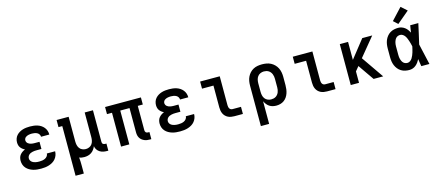

<svg xmlns="http://www.w3.org/2000/svg" viewBox="-60 -1490 5521 2402"><g transform="rotate(-15 2700.0 -289.5)"><path d="M298 8Q272 8 246 5.5Q220 3 195 -4.5Q170 -12 147.5 -25Q125 -38 107.5 -57.5Q90 -77 81.5 -102Q73 -127 73 -153Q73 -174 78.5 -194Q84 -214 97 -230Q110 -246 127 -257.5Q144 -269 163 -277Q147 -284 133 -295Q119 -306 108.5 -320Q98 -334 93.5 -351.5Q89 -369 89 -387Q89 -411 97 -434.5Q105 -458 121 -476Q137 -494 158 -506.5Q179 -519 202 -526Q225 -533 249 -535.5Q273 -538 297 -538Q322 -538 346 -535Q370 -532 393.5 -524.5Q417 -517 437.5 -503.5Q458 -490 473.5 -471Q489 -452 497 -428.5Q505 -405 505 -380Q505 -380 505 -379.5Q505 -379 505 -378H398Q398 -378 398 -378.5Q398 -379 398 -379Q398 -396 388 -410.5Q378 -425 363 -432.5Q348 -440 331 -443Q314 -446 297 -446Q286 -446 275 -445Q264 -444 253.5 -441.5Q243 -439 233 -435Q223 -431 214.5 -424Q206 -417 201 -406.5Q196 -396 196 -385Q196 -385 196 -385Q196 -385 196 -385Q196 -374 201 -363.5Q206 -353 214.5 -345.5Q223 -338 233.5 -333.5Q244 -329 255 -326.5Q266 -324 277.5 -323Q289 -322 300 -322H363V-229H300Q287 -229 274 -228Q261 -227 248 -224Q235 -221 223 -216Q211 -211 201 -202Q191 -193 185.5 -181Q180 -169 180 -155Q180 -155 180 -155Q180 -155 180 -155Q180 -143 185.5 -131Q191 -119 201 -110.5Q211 -102 222.5 -97Q234 -92 246.5 -89Q259 -86 272 -85Q285 -84 298 -84Q317 -84 336 -87Q355 -90 372 -98Q389 -106 401.5 -122Q414 -138 414 -157H521Q521 -157 521 -157Q521 -157 521 -157Q521 -131 512 -106Q503 -81 486.5 -61Q470 -41 447.5 -27.5Q425 -14 400 -6Q375 2 349.5 5Q324 8 298 8Z M689 205V-438H640V-530H796V-210Q796 -187 801 -164Q806 -141 819.5 -122Q833 -103 855 -93.5Q877 -84 900 -84Q923 -84 945 -93.5Q967 -103 980.5 -122Q994 -141 999 -164Q1004 -187 1004 -210V-530H1111V-122Q1111 -114 1113 -106.5Q1115 -99 1120.5 -94Q1126 -89 1133.5 -86.5Q1141 -84 1148 -84H1166V8H1148Q1124 8 1100.5 3Q1077 -2 1056.5 -15Q1036 -28 1022.5 -48.5Q1009 -69 1006 -93Q997 -71 982.5 -51Q968 -31 948 -17.5Q928 -4 904.5 2Q881 8 857 8Q840 8 823.5 5.5Q807 3 791 -4Q794 23 795 49.5Q796 76 796 102V205Z M1705 8Q1686 8 1668 5.5Q1650 3 1633 -4.5Q1616 -12 1601.5 -23.5Q1587 -35 1577.5 -51Q1568 -67 1564 -85Q1560 -103 1560 -122V-438H1440V0H1333V-438H1268V-530H1732V-438H1667V-122Q1667 -114 1669.5 -106.5Q1672 -99 1677 -94Q1682 -89 1689.5 -86.5Q1697 -84 1705 -84H1723V8Z M2098 8Q2072 8 2046 5.5Q2020 3 1995 -4.5Q1970 -12 1947.5 -25Q1925 -38 1907.5 -57.5Q1890 -77 1881.5 -102Q1873 -127 1873 -153Q1873 -174 1878.5 -194Q1884 -214 1897 -230Q1910 -246 1927 -257.5Q1944 -269 1963 -277Q1947 -284 1933 -295Q1919 -306 1908.5 -320Q1898 -334 1893.5 -351.5Q1889 -369 1889 -387Q1889 -411 1897 -434.5Q1905 -458 1921 -476Q1937 -494 1958 -506.5Q1979 -519 2002 -526Q2025 -533 2049 -535.5Q2073 -538 2097 -538Q2122 -538 2146 -535Q2170 -532 2193.5 -524.5Q2217 -517 2237.5 -503.5Q2258 -490 2273.5 -471Q2289 -452 2297 -428.5Q2305 -405 2305 -380Q2305 -380 2305 -379.5Q2305 -379 2305 -378H2198Q2198 -378 2198 -378.5Q2198 -379 2198 -379Q2198 -396 2188 -410.5Q2178 -425 2163 -432.5Q2148 -440 2131 -443Q2114 -446 2097 -446Q2086 -446 2075 -445Q2064 -444 2053.5 -441.5Q2043 -439 2033 -435Q2023 -431 2014.5 -424Q2006 -417 2001 -406.5Q1996 -396 1996 -385Q1996 -385 1996 -385Q1996 -385 1996 -385Q1996 -374 2001 -363.5Q2006 -353 2014.5 -345.5Q2023 -338 2033.5 -333.5Q2044 -329 2055 -326.5Q2066 -324 2077.5 -323Q2089 -322 2100 -322H2163V-229H2100Q2087 -229 2074 -228Q2061 -227 2048 -224Q2035 -221 2023 -216Q2011 -211 2001 -202Q1991 -193 1985.5 -181Q1980 -169 1980 -155Q1980 -155 1980 -155Q1980 -155 1980 -155Q1980 -143 1985.5 -131Q1991 -119 2001 -110.5Q2011 -102 2022.5 -97Q2034 -92 2046.5 -89Q2059 -86 2072 -85Q2085 -84 2098 -84Q2117 -84 2136 -87Q2155 -90 2172 -98Q2189 -106 2201.5 -122Q2214 -138 2214 -157H2321Q2321 -157 2321 -157Q2321 -157 2321 -157Q2321 -131 2312 -106Q2303 -81 2286.5 -61Q2270 -41 2247.5 -27.5Q2225 -14 2200 -6Q2175 2 2149.5 5Q2124 8 2098 8Z M2801 0Q2780 0 2759.5 -3.5Q2739 -7 2720.5 -16Q2702 -25 2687 -40Q2672 -55 2663 -74Q2654 -93 2650.5 -113.5Q2647 -134 2647 -155V-438H2499V-530H2753V-155Q2753 -144 2755.5 -132.5Q2758 -121 2764 -111.5Q2770 -102 2780 -97Q2790 -92 2801 -92H2911V0Z M3089 205V-320Q3089 -349 3094 -377.5Q3099 -406 3111.5 -432Q3124 -458 3144 -479.5Q3164 -501 3189.5 -514.5Q3215 -528 3243.5 -533Q3272 -538 3301 -538Q3330 -538 3359 -533Q3388 -528 3414 -514.5Q3440 -501 3461 -480Q3482 -459 3495 -433Q3508 -407 3513.5 -378Q3519 -349 3519 -320V-210Q3519 -184 3515.5 -157.5Q3512 -131 3503.5 -106Q3495 -81 3480 -59Q3465 -37 3443.5 -21.5Q3422 -6 3396 1Q3370 8 3344 8Q3320 8 3297 2.5Q3274 -3 3254.5 -16Q3235 -29 3220.5 -48Q3206 -67 3196 -88V205ZM3301 -84Q3317 -84 3332.5 -87.5Q3348 -91 3361.5 -99.5Q3375 -108 3385 -120.5Q3395 -133 3401 -148Q3407 -163 3409.5 -178.5Q3412 -194 3412 -210V-320Q3412 -336 3409.5 -351.5Q3407 -367 3401 -382Q3395 -397 3385 -409.5Q3375 -422 3361.5 -430.5Q3348 -439 3332.5 -442.5Q3317 -446 3301 -446Q3278 -446 3256 -436.5Q3234 -427 3220 -408Q3206 -389 3201 -366Q3196 -343 3196 -320V-210Q3196 -187 3201 -164Q3206 -141 3220 -122Q3234 -103 3256 -93.5Q3278 -84 3301 -84Z M4001 0Q3980 0 3959.5 -3.5Q3939 -7 3920.5 -16Q3902 -25 3887 -40Q3872 -55 3863 -74Q3854 -93 3850.5 -113.5Q3847 -134 3847 -155V-438H3699V-530H3953V-155Q3953 -144 3955.5 -132.5Q3958 -121 3964 -111.5Q3970 -102 3980 -97Q3990 -92 4001 -92H4111V0Z M4308 0V-530H4415V-297L4599 -530H4728L4529 -288L4728 0H4604L4540 -92L4462 -205L4415 -148V0Z M5066 8Q5039 8 5011.5 2Q4984 -4 4960.5 -18.5Q4937 -33 4919.5 -55Q4902 -77 4891.5 -102.5Q4881 -128 4877 -155Q4873 -182 4873 -210V-320Q4873 -348 4877 -375Q4881 -402 4891.5 -427.5Q4902 -453 4919.5 -475Q4937 -497 4960.5 -511.5Q4984 -526 5011.5 -532Q5039 -538 5066 -538Q5089 -538 5110.5 -530.5Q5132 -523 5150 -509.5Q5168 -496 5181.5 -477.5Q5195 -459 5206 -439Q5209 -462 5212.5 -484.5Q5216 -507 5220 -530H5325Q5310 -465 5296 -399Q5282 -333 5266 -268Q5282 -201 5296.5 -134Q5311 -67 5327 0H5222Q5218 -24 5214 -47.5Q5210 -71 5207 -95Q5196 -74 5182.5 -55.5Q5169 -37 5151 -22Q5133 -7 5111 0.5Q5089 8 5066 8ZM5066 -84Q5085 -84 5101.5 -96Q5118 -108 5128 -124Q5138 -140 5145.5 -158Q5153 -176 5158.5 -194Q5164 -212 5168.5 -231Q5173 -250 5177 -268Q5173 -287 5168.5 -305Q5164 -323 5158 -340.5Q5152 -358 5145 -375.5Q5138 -393 5127.5 -408.5Q5117 -424 5101 -435Q5085 -446 5066 -446Q5052 -446 5038 -441Q5024 -436 5014 -426Q5004 -416 4997.5 -403Q4991 -390 4987 -376.5Q4983 -363 4981.5 -348.5Q4980 -334 4980 -320V-210Q4980 -196 4981.5 -181.5Q4983 -167 4987 -153.5Q4991 -140 4997.5 -127Q5004 -114 5014 -104Q5024 -94 5038 -89Q5052 -84 5066 -84ZM5081 -584 5024 -636 5162 -784 5238 -716Z"/></g></svg>

Font: Iosevka Slab Semibold Extended
Style: Regular
Weight: 600
Width: 7
Monospace: yes
Designer: Belleve Invis
Foundry: Belleve Invis
Version: Version 11.1.0; ttfautohint (v1.8.3)